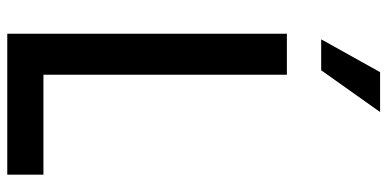

<svg xmlns="http://www.w3.org/2000/svg" viewBox="-282 -758 1040 515"><g transform="rotate(90 237.5 -500.0)"><path d="M173 -1000 85 -842H168L280 -1000ZM70 -750V0H448V-97H180V-750Z"/></g></svg>

Font: Oakes Medium
Style: Regular
Weight: 500
Designer: Samuel Oakes
Foundry: Samuel Oakes
Version: Version 1.003;PS 001.003;hotconv 1.0.88;makeotf.lib2.5.64775